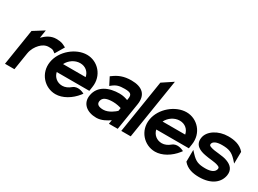

<svg xmlns="http://www.w3.org/2000/svg" viewBox="-36 -1230 2438 1816"><g transform="rotate(30 1183.5 -322.5)"><path d="M16 0H119L149 -190C157 -238 181 -276 206 -302C229 -326 259 -345 296 -345C339 -345 343 -340 358 -329L372 -319L430 -417L417 -424C392 -436 378 -447 319 -447C263 -447 217 -417 179 -378L193 -466L78 -394Z M376 -226C355 -95 453 11 572 11C649 11 732 -38 789 -111L800 -126L785 -133C784 -133 721 -164 676 -126C650 -104 619 -90 588 -90C532 -90 490 -126 479 -177H835L842 -224C863 -356 766 -462 647 -462C528 -462 397 -357 376 -226ZM493 -272C519 -324 573 -361 631 -361C688 -361 730 -325 740 -272Z M859 -140C844 -47 915 11 1018 11C1074 11 1126 -20 1158 -43L1151 0H1247L1294 -295C1312 -407 1251 -462 1132 -462C1049 -462 994 -438 945 -401L933 -393L975 -311L990 -323C1028 -353 1058 -361 1116 -361C1180 -361 1199 -347 1191 -299L1188 -280C1168 -288 1135 -298 1097 -298C985 -298 877 -255 859 -140ZM966 -141C973 -185 1018 -199 1082 -199C1119 -199 1155 -190 1173 -184L1168 -151C1154 -137 1096 -88 1037 -88C986 -88 960 -105 966 -141Z M1286 0H1389L1493 -656L1378 -580Z M1463 -226C1442 -95 1540 11 1659 11C1736 11 1819 -38 1876 -111L1887 -126L1872 -133C1871 -133 1808 -164 1763 -126C1737 -104 1706 -90 1675 -90C1619 -90 1577 -126 1566 -177H1922L1929 -224C1950 -356 1853 -462 1734 -462C1615 -462 1484 -357 1463 -226ZM1580 -272C1606 -324 1660 -361 1718 -361C1775 -361 1817 -325 1827 -272Z M1974 -323C1960 -237 2030 -209 2093 -198C2139 -188 2199 -188 2234 -174C2251 -168 2261 -162 2258 -146C2252 -109 2212 -90 2151 -90C2077 -90 2042 -103 1993 -156L1966 -185L1965 -56C2010 -2 2075 11 2140 11C2280 11 2351 -57 2364 -138C2374 -204 2335 -237 2289 -255C2232 -279 2150 -272 2101 -291C2084 -297 2078 -302 2080 -316C2085 -345 2122 -361 2179 -361C2253 -361 2290 -348 2339 -295L2365 -266L2367 -395C2322 -449 2255 -462 2190 -462C2082 -462 1986 -401 1974 -323Z"/></g></svg>

Font: Charger Sport
Style: BlkNrwObl
Weight: 900
Designer: Jasper
Foundry: Cannot Into Space Fonts
Version: Version 1.1